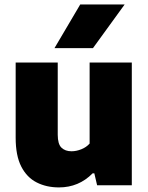

<svg xmlns="http://www.w3.org/2000/svg" viewBox="-20 -828 662 858"><path d="M243.5 9.5Q187.5 9.5 143.8 -12.8Q100 -35 75 -83.8Q50 -132.5 50 -212.5V-548.5H238V-226Q238 -184 254.8 -168Q271.5 -152 299.5 -152Q321 -152 343.5 -161Q366 -170 380.5 -186.5V-548.5H569V0H414L401.5 -53.5H394Q332 9.5 243.5 9.5ZM223.5 -613 338.5 -808H537L395.5 -613Z"/></svg>

Font: Encode Sans XBd
Style: Regular
Weight: 800
Designer: Multiple Designers
Foundry: Impallari Type
Version: Version 3.002; ttfautohint (v1.8.3) -l 8 -r 50 -G 200 -x 14 